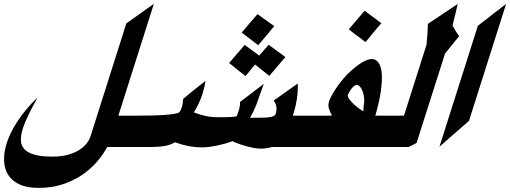

<svg xmlns="http://www.w3.org/2000/svg" viewBox="-112 -772 2555 962"><path d="M481 -192.4H592.3L542.5 -35.6H424.8V-34.7Q404.3 2.9 372.8 39.6Q341.3 76.2 298.3 105Q255.4 133.8 201.4 151.6Q147.5 169.4 81.5 169.4Q22.9 169.4 -14.6 151.9Q-52.2 134.3 -71.3 103.8Q-90.3 73.2 -91.6 32.5Q-92.8 -8.3 -78.6 -54.2Q-61 -109.4 -21.2 -168.9Q18.6 -228.5 75.7 -283.2L74.2 -279.8Q51.3 -238.3 32.2 -200Q13.2 -161.6 2 -126.5Q-7.8 -95.2 -7.3 -69.6Q-6.8 -43.9 9.3 -25.6Q25.4 -7.3 59.8 2.7Q94.2 12.7 152.3 12.7Q194.8 12.7 227.5 3.7Q260.3 -5.4 283.4 -19.8Q306.6 -34.2 321 -52.2Q335.4 -70.3 341.3 -88.4L521 -654.8Q544.9 -671.9 568.1 -688.2Q591.3 -704.6 615.2 -721.7Q625.5 -729.5 636.5 -737.1Q647.5 -744.6 658.7 -752.4Z M1054.7 -62Q1053.7 -62 1053.7 -62.5Q1054.2 -62.5 1054.2 -62.3Q1054.2 -62 1054.7 -62ZM1262.2 -641.1Q1253.9 -632.3 1246.1 -622.3Q1238.3 -612.3 1231.4 -604Q1219.7 -590.3 1207 -575.2Q1194.3 -560.1 1182.1 -545.4L1099.1 -608.9Q1118.7 -632.3 1138.7 -655.5Q1158.7 -678.7 1178.2 -701.2ZM1317.9 -486.3Q1302.2 -468.3 1287.1 -450.4Q1272 -432.6 1257.3 -415Q1252.4 -409.7 1247.3 -403.6Q1242.2 -397.5 1237.8 -391.6L1166.5 -448.2V-448.7Q1159.7 -440.9 1153.8 -434.1Q1147.9 -427.2 1147 -425.8L1143.1 -420.9Q1137.2 -413.6 1130.4 -405.3Q1123.5 -397 1118.2 -391.1Q1101.1 -403.8 1085.7 -416.3Q1070.3 -428.7 1054.7 -441.4Q1050.3 -445.3 1045.4 -449Q1040.5 -452.6 1036.1 -456.5Q1045.9 -467.8 1055.9 -479.5Q1065.9 -491.2 1075.7 -502.4Q1085.4 -513.7 1094.7 -524.7Q1104 -535.6 1114.3 -546.9L1186.5 -493.7V-493.2Q1191.9 -499.5 1195.6 -503.7Q1199.2 -507.8 1203.1 -511.7Q1204.1 -513.2 1205.6 -514.9Q1207 -516.6 1209 -519Q1211.4 -522.5 1215.1 -526.4Q1218.8 -530.3 1221.7 -533.2Q1225.1 -537.1 1228.5 -541.3Q1231.9 -545.4 1233.9 -547.9ZM1339.8 -35.6H1251.5Q1222.7 -27.3 1195.3 -27.3Q1180.2 -27.3 1163.8 -30Q1147.5 -32.7 1131.3 -36.9Q1115.2 -41 1100.1 -46.1Q1085 -51.3 1072.3 -55.7Q1071.8 -56.2 1070.6 -56.6Q1069.3 -57.1 1068.4 -57.6Q1064.5 -58.6 1061.5 -59.8Q1058.6 -61 1054.7 -62Q1056.2 -62 1056.6 -63Q1057.1 -64 1054.7 -65.4Q1036.6 -58.6 1016.4 -52.7Q996.1 -46.9 976.1 -42.7Q956.1 -38.6 937.5 -36.1Q918.9 -33.7 903.8 -33.7Q865.2 -33.7 830.6 -40.5Q795.9 -47.4 765.1 -59.1V-59.6Q745.6 -46.9 716.6 -41.3Q687.5 -35.6 647.5 -35.6H520L569.3 -192.4Q613.8 -192.4 651.4 -193.4Q689 -194.3 717.3 -196.5Q745.6 -198.7 763.2 -201.9Q780.8 -205.1 785.2 -209Q793.9 -216.3 799.3 -236.3Q801.8 -243.2 803.2 -252.7Q804.7 -262.2 805.7 -276.4Q821.3 -289.6 836.7 -302.2Q852.1 -314.9 868.2 -327.6Q879.9 -336.9 893.3 -347.4Q906.7 -357.9 918 -367.2Q915.5 -351.1 911.4 -334Q907.2 -316.9 901.9 -299.8Q895 -277.8 884.3 -255.4Q873.5 -232.9 860.8 -210.9L859.9 -208.5Q888.2 -197.3 918.2 -190.9Q948.2 -184.6 980 -184.6Q1065.4 -184.6 1073.7 -189.9L1074.7 -190.9Q1076.2 -194.3 1083 -214.4Q1086.9 -226.6 1089.1 -238.3Q1091.3 -250 1090.8 -261.2Q1108.9 -274.9 1127 -288.6Q1145 -302.2 1163.1 -316.4Q1170.4 -321.8 1177.5 -327.1Q1184.6 -332.5 1191.4 -337.9Q1196.8 -341.8 1201.2 -345.2Q1205.6 -348.6 1210 -352.5Q1205.6 -341.3 1202.6 -332.3Q1199.7 -323.2 1196.3 -314.5Q1195.3 -310.5 1192.9 -305.2Q1192.4 -302.7 1191.4 -300.5Q1190.4 -298.3 1189.5 -295.9Q1179.7 -265.6 1168.7 -238.3Q1157.7 -210.9 1142.1 -184.6L1141.6 -181.6Q1147.9 -182.1 1157.5 -182.1Q1167 -182.1 1175.3 -182.1Q1189.5 -182.1 1205.1 -182.4Q1220.7 -182.6 1234.4 -184.3Q1248 -186 1257.3 -189.7Q1266.6 -193.4 1268.6 -199.7Q1281.7 -238.8 1259.3 -268.1Q1271 -276.4 1283 -284.9Q1294.9 -293.5 1305.2 -300.8Q1323.7 -313.5 1342.5 -327.1Q1361.3 -340.8 1379.9 -353.5Q1380.9 -313.5 1376 -279.1Q1371.1 -244.6 1361.3 -212.4L1355 -192.4H1389.6Z M1710 -241.7Q1713.9 -255.9 1712.9 -273.9Q1711.9 -292 1707 -308.1Q1702.1 -324.2 1693.8 -335.2Q1685.5 -346.2 1674.8 -346.2Q1666 -346.2 1654.8 -334.5Q1643.6 -322.8 1630.4 -296.9Q1628.4 -289.6 1636 -278.1Q1643.6 -266.6 1655.8 -254.6Q1668 -242.7 1682.4 -231.7Q1696.8 -220.7 1708.5 -214.8L1709 -217.3ZM1798.8 -655.8Q1786.6 -642.6 1774.9 -628.4Q1763.2 -614.3 1752 -600.6Q1749 -597.2 1744.9 -592Q1740.7 -586.9 1736.1 -581.3Q1731.4 -575.7 1727.1 -570.3Q1722.7 -564.9 1719.2 -561Q1709.5 -568.8 1700.2 -575.9Q1690.9 -583 1681.6 -589.8Q1670.4 -598.1 1658.4 -606.9Q1646.5 -615.7 1635.3 -625.5Q1639.6 -630.9 1645.3 -637Q1650.9 -643.1 1654.8 -647.9Q1669.9 -665.5 1684.6 -682.6Q1699.2 -699.7 1714.8 -718.3ZM1798.3 -192.4 1748.5 -35.6H1317.4L1366.7 -192.4H1548.8L1550.3 -195.8Q1541.5 -210 1536.1 -227.8Q1530.8 -245.6 1536.1 -262.2Q1539.6 -273.4 1547.9 -289.6Q1556.2 -305.7 1568.1 -324Q1580.1 -342.3 1595 -361.3Q1609.9 -380.4 1626.5 -397.9Q1664.6 -435.5 1696.5 -455.8Q1728.5 -476.1 1750.5 -476.1Q1772 -476.1 1784.9 -457.5Q1797.9 -439 1800.8 -403.1Q1803.7 -367.2 1796.1 -314.7Q1788.6 -262.2 1769 -194.3L1768.6 -192.4Z M2181.6 -752.4 2155.3 -643.1Q2156.2 -641.1 2158.2 -638.7Q2160.2 -636.2 2161.1 -634.3Q2163.6 -629.9 2166.3 -625.5Q2168.9 -621.1 2171.4 -615.7V-616.7Q2175.3 -610.4 2179.4 -603.8Q2183.6 -597.2 2188.5 -591.3L2117.7 -503.4L1975.1 -55.2Q1969.2 -52.2 1963.4 -49.6Q1957.5 -46.9 1952.1 -43.9Q1948.2 -42 1943.8 -39.8Q1939.5 -37.6 1935.5 -35.6H1723.1L1772.5 -192.4H1912.1L2024.9 -547.4Q2025.9 -558.1 2027.1 -572Q2028.3 -585.9 2029.5 -600.6Q2030.8 -615.2 2031.2 -628.7Q2031.7 -642.1 2031.7 -652.3Z M2237.8 -166.5Q2219.7 -150.4 2201.2 -134.3Q2182.6 -118.2 2164.1 -102.1Q2161.1 -99.6 2158.4 -97.2Q2155.8 -94.7 2152.8 -92.3Q2120.6 -64 2089.8 -36.6L2282.2 -642.6Q2288.1 -647.5 2294.2 -652.1Q2300.3 -656.7 2305.7 -661.1Q2318.4 -670.4 2330.1 -679.4Q2341.8 -688.5 2353.5 -698.2Q2357.9 -701.7 2362.3 -705.1Q2366.7 -708.5 2371.1 -711.9V-711.4Q2384.8 -722.2 2397.7 -732.4Q2410.6 -742.7 2423.8 -752.4Z"/></svg>

Font: XB Khoramshahr
Style: Bold Italic
Weight: 700
Italic angle: -12°
Designer: Behnam
Foundry: Irmug
Version: Version 8.005 2009